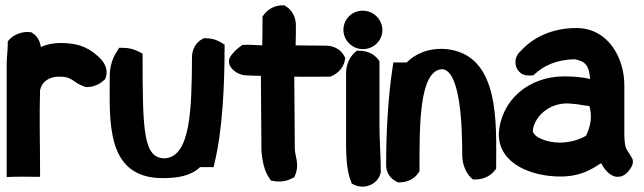

<svg xmlns="http://www.w3.org/2000/svg" viewBox="-20 -650 2411 719"><path d="M5 13 31 12C56 11 78 12 105 12H130V-13C130 -114 127 -214 130 -312C136 -343 163 -363 201 -363C255 -363 247 -343 298 -325L302 -324H306C334 -324 357 -337 374 -354C391 -396 362 -427 345 -441C302 -479 263 -489 202 -489C176 -488 155 -484 133 -474C130 -495 120 -515 102 -526L98 -529C62 -535 32 -519 16 -503L9 -495V-485C9 -460 5 -435 5 -408Z M391 -367C391 -200 373 17 589 17C647 17 696 8 729 -24H780L784 -42C813 -163 821 -331 821 -469V-483L809 -490C792 -501 771 -507 749 -507H743L738 -504C714 -492 699 -465 699 -437C698 -237 693 -63 597 -57C518 -58 514 -153 514 -434V-449L501 -456C484 -465 463 -471 440 -471H426L419 -459C403 -436 391 -403 391 -367Z M846 -443C819 -407 862 -371 898 -368C919 -367 937 -366 957 -366C957 -274 959 -180 959 -90V-89C962 -43 971 -8 988 16L994 26L1005 28C1029 32 1052 29 1073 18L1082 14L1086 4C1102 -36 1084 -69 1084 -92C1084 -180 1082 -271 1082 -363C1125 -362 1169 -363 1211 -363H1217C1248 -375 1269 -399 1273 -433L1269 -440C1257 -465 1229 -479 1200 -479C1162 -479 1126 -480 1087 -480C1088 -504 1088 -530 1088 -556C1088 -586 1073 -613 1051 -626L1045 -630H1038C1003 -630 978 -611 963 -588V-580C963 -544 963 -514 962 -480C942 -481 920 -483 895 -482H888C871 -470 859 -460 846 -443Z M1266 -538C1266 -499 1299 -466 1339 -466C1379 -466 1412 -498 1412 -537C1412 -577 1379 -610 1338 -610C1298 -610 1266 -578 1266 -538ZM1276 -138C1276 -88 1275 -17 1294 28L1297 37L1306 42C1347 61 1396 39 1405 -2L1406 -4V-7C1406 -61 1401 -129 1401 -178V-421C1386 -444 1360 -460 1326 -460H1316L1308 -453C1288 -435 1276 -406 1276 -376Z M1426 -31C1426 -5 1441 19 1465 30L1470 33H1476C1506 33 1533 19 1547 -3L1551 -9V-16C1551 -172 1548 -389 1637 -391C1702 -383 1711 -193 1711 -70C1711 -37 1723 -5 1743 15L1751 22H1761C1791 22 1818 8 1833 -12L1838 -18V-26C1838 -189 1853 -444 1653 -466C1589 -472 1536 -450 1503 -416H1453L1450 -396C1433 -284 1426 -153 1426 -31Z M1848 -147C1848 -36 1971 11 2078 11C2152 11 2191 -13 2231 -39C2240 -22 2260 9 2289 12C2314 14 2330 -3 2338 -15C2346 -26 2354 -39 2348 -56L2347 -57C2328 -95 2320 -82 2318 -143V-331C2318 -433 2258 -545 2138 -545C2047 -545 1976 -510 1929 -458C1904 -437 1903 -395 1932 -375C1944 -367 1959 -366 1977 -368L1983 -373C2014 -402 2062 -427 2132 -428C2174 -421 2186 -402 2190 -354C2159 -362 2121 -364 2093 -364C1959 -364 1855 -274 1848 -149ZM1975 -161C1983 -222 2050 -273 2125 -261H2127C2146 -260 2163 -255 2187 -253C2198 -215 2193 -181 2175 -142C2153 -128 2115 -116 2076 -116C2027 -116 1976 -137 1975 -161Z"/></svg>

Font: Snowfall
Style: Blk
Weight: 900
Designer: Jasper
Foundry: Cannot Into Space Fonts
Version: Version 0.9